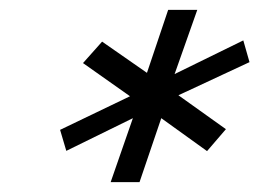

<svg xmlns="http://www.w3.org/2000/svg" viewBox="-20 -696 531 393"><path d="M206.5 -323.2 252 -454.1 115.7 -387.2 103 -430.2 246.1 -499 149.9 -566.9 189 -610.8 280.8 -546.9 324.2 -675.8H383.8L337.4 -544.4L478 -613.3L490.7 -568.8L345.2 -501L442.4 -431.6L403.8 -386.7L310.1 -454.1L265.6 -323.2Z"/></svg>

Font: Elstob 6pt SemiBold
Style: Italic
Weight: 600
Italic angle: -20°
Designer: Peter S. Baker
Version: Version 1.015